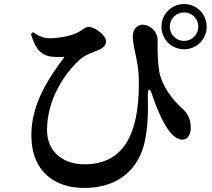

<svg xmlns="http://www.w3.org/2000/svg" viewBox="-20 -868 1040 943"><path d="M773 -737C773 -675 822 -626 884 -626C946 -626 995 -675 995 -737C995 -799 946 -848 884 -848C822 -848 773 -799 773 -737ZM814 -737C814 -776 845 -807 884 -807C923 -807 954 -776 954 -737C954 -698 923 -667 884 -667C845 -667 814 -698 814 -737ZM132 -701C150 -640 173 -606 212 -594C235 -587 276 -587 297 -589C216 -481 134 -356 134 -205C134 -21 254 55 392 55C602 55 676 -82 694 -188C711 -277 706 -364 706 -402C706 -435 717 -436 726 -406C748 -338 779 -269 805 -233C824 -205 849 -182 876 -182C903 -182 917 -208 917 -241C916 -291 897 -316 872 -338C827 -379 776 -444 762 -517C754 -567 754 -616 754 -673C754 -711 720 -745 681 -747C655 -747 632 -724 632 -689C632 -658 645 -607 650 -580C660 -534 662 -495 662 -456C662 -205 584 -61 395 -61C292 -61 211 -121 211 -229C211 -381 298 -506 365 -569C397 -601 437 -610 466 -623C494 -637 501 -649 501 -667C501 -691 449 -736 415 -736C398 -736 393 -726 370 -713C333 -690 262 -680 224 -680C194 -680 168 -692 142 -710Z"/></svg>

Font: Noto Serif JP
Style: Bold
Weight: 700
Designer: Ryoko NISHIZUKA 西塚涼子 (kana & ideographs); Frank Grießhammer (Latin, Greek & Cyrillic); Wenlong ZHANG 张文龙 (bopomofo); San
Foundry: Adobe
Version: Version 2.001;hotconv 1.1.0;makeotfexe 2.6.0